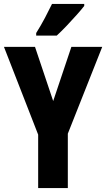

<svg xmlns="http://www.w3.org/2000/svg" viewBox="-20 -951 537 971"><path d="M249 -440 341 -714H497L323 -275V0H173V-270L0 -714H157ZM406 -921Q393 -904 369 -877Q345 -850 318 -821.5Q291 -793 267 -771H163V-784Q188 -824 207.5 -861Q227 -898 243 -931H406Z"/></svg>

Font: Noto Sans Telugu ExtraCondensed ExtraBold
Style: Regular
Weight: 800
Width: 2
Designer: Jelle Bosma - Monotype Design Team
Foundry: Monotype Imaging Inc.
Version: Version 2.005; ttfautohint (v1.8.4.7-5d5b)